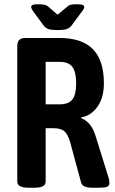

<svg xmlns="http://www.w3.org/2000/svg" viewBox="-20 -878 540 900"><path d="M115 2Q86 2 73.5 -5.5Q61 -13 61 -27V-663Q61 -700 98 -700H259Q364 -700 415.5 -647.5Q467 -595 467 -487Q467 -420 436.5 -377.5Q406 -335 361 -328V-324Q408 -305 427 -244L489 -45Q493 -29 493 -20Q493 -7 481.5 -2.5Q470 2 441 2H413Q391 2 377.5 -3.5Q364 -9 360 -23L309 -211Q298 -249 281.5 -263Q265 -277 231 -277H194V-27Q194 -13 181.5 -5.5Q169 2 140 2ZM194 -389H260Q302 -389 319.5 -412Q337 -435 337 -487Q337 -540 319.5 -564Q302 -588 260 -588H194ZM341 -858Q362 -858 368.5 -854.5Q375 -851 375 -845Q375 -841 371.5 -834.5Q368 -828 358 -816L316 -759Q306 -746 292.5 -741.5Q279 -737 250 -737Q221 -737 207.5 -741.5Q194 -746 184 -759L142 -816Q126 -837 126 -845Q126 -851 132 -854.5Q138 -858 160 -858Q172 -858 184 -856.5Q196 -855 205 -848L250 -809L297 -848Q305 -855 316 -856.5Q327 -858 341 -858Z"/></svg>

Font: Asap Condensed SemiBold
Style: Regular
Weight: 600
Width: 3
Designer: Pablo Cosgaya
Foundry: Omnibus-Type
Version: Version 3.001; ttfautohint (v1.8.4.7-5d5b)